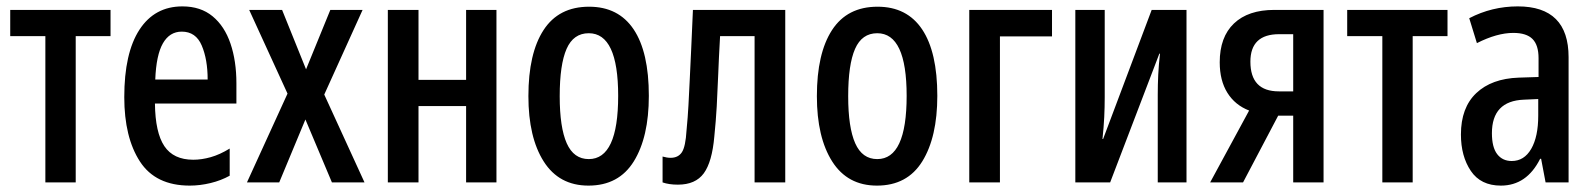

<svg xmlns="http://www.w3.org/2000/svg" viewBox="-20 -571 4987 601"><path d="M122 0V-458H12V-540H326V-458H217V0Z M574 10Q467 10 418 -65.5Q369 -141 369 -267Q369 -405 416.5 -478Q464 -551 551 -551Q608 -551 645.5 -520Q683 -489 701.5 -434.5Q720 -380 720 -310V-247H465Q466 -156 494.5 -113.5Q523 -71 585 -71Q611 -71 639.5 -79Q668 -87 699 -106V-21Q672 -6 639 2Q606 10 574 10ZM466 -322H630Q630 -385 611.5 -428.5Q593 -472 549 -472Q511 -472 490 -435.5Q469 -399 466 -322Z M753 0 880 -278 760 -540H863L938 -354L1014 -540H1115L995 -275L1121 0H1019L936 -197L854 0Z M1194 0V-540H1290V-321H1439V-540H1534V0H1439V-239H1290V0Z M1822 10Q1730 10 1682 -65.5Q1634 -141 1634 -270Q1634 -404 1681.5 -477Q1729 -550 1824 -550Q1916 -550 1963.5 -479Q2011 -408 2011 -271Q2011 -142 1964 -66Q1917 10 1822 10ZM1823 -73Q1915 -73 1915 -271Q1915 -467 1823 -467Q1775 -467 1753.5 -418Q1732 -369 1732 -270Q1732 -172 1754 -122.5Q1776 -73 1823 -73Z M2102 7Q2074 7 2054 0V-81Q2068 -77 2079 -77Q2103 -77 2114.5 -94.5Q2126 -112 2129 -163Q2133 -204 2135 -241.5Q2137 -279 2139 -321Q2141 -363 2143.5 -416Q2146 -469 2149 -540H2438V0H2342V-458H2234Q2230 -387 2228 -334.5Q2226 -282 2223.5 -237.5Q2221 -193 2216 -144Q2209 -64 2183 -28.5Q2157 7 2102 7Z M2725 10Q2633 10 2585 -65.5Q2537 -141 2537 -270Q2537 -404 2584.5 -477Q2632 -550 2727 -550Q2819 -550 2866.5 -479Q2914 -408 2914 -271Q2914 -142 2867 -66Q2820 10 2725 10ZM2726 -73Q2818 -73 2818 -271Q2818 -467 2726 -467Q2678 -467 2656.5 -418Q2635 -369 2635 -270Q2635 -172 2657 -122.5Q2679 -73 2726 -73Z M3014 0V-540H3273V-457H3110V0Z M3346 0V-540H3438V-267Q3438 -235 3436.5 -204.5Q3435 -174 3431 -136H3433L3585 -540H3694V0H3604V-274Q3604 -306 3605.5 -337Q3607 -368 3611 -403H3609L3455 0Z M3768 0 3890 -225Q3846 -242 3822 -280.5Q3798 -319 3798 -376Q3798 -455 3842.5 -497.5Q3887 -540 3969 -540H4123V0H4028V-209H3981L3871 0ZM3983 -285H4028V-464H3984Q3894 -464 3894 -378Q3894 -285 3983 -285Z M4307 0V-458H4197V-540H4511V-458H4402V0Z M4678 10Q4615 10 4584 -36Q4553 -82 4553 -150Q4553 -234 4601 -279.5Q4649 -325 4734 -328L4796 -330V-389Q4796 -430 4777 -449Q4758 -468 4717 -468Q4666 -468 4603 -436L4579 -514Q4650 -551 4731 -551Q4890 -551 4890 -392V0H4818L4804 -74H4801Q4759 10 4678 10ZM4712 -67Q4751 -67 4773 -105Q4795 -143 4795 -209V-261L4750 -259Q4650 -255 4650 -154Q4650 -110 4666.5 -88.5Q4683 -67 4712 -67Z"/></svg>

Font: Noto Sans ExtraCondensed Medium
Style: Regular
Weight: 500
Width: 2
Designer: Monotype Design Team
Foundry: Monotype Imaging Inc.
Version: Version 2.013; ttfautohint (v1.8.4.7-5d5b)